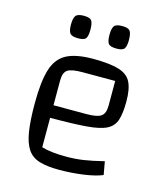

<svg xmlns="http://www.w3.org/2000/svg" viewBox="-105 -766 745 857"><g transform="rotate(15 267.5 -337.5)"><path d="M246 9Q191 9 155.5 -2Q120 -13 101 -41.5Q82 -70 74 -120.5Q66 -171 66 -250Q66 -351 83.5 -407Q101 -463 144.5 -486Q188 -509 267 -509Q343 -509 385 -496.5Q427 -484 443 -452.5Q459 -421 459 -363Q459 -310 449 -278Q439 -246 408.5 -230.5Q378 -215 316 -210Q254 -205 149 -205H119V-263H301Q351 -263 369 -276Q387 -289 387 -325V-439H235Q185 -439 167 -426.5Q149 -414 149 -377V-69Q192 -56 263 -56Q303 -56 341 -61.5Q379 -67 435 -81L446 -20Q412 -6 357.5 1.5Q303 9 246 9ZM355 -580Q325 -580 317 -591.5Q309 -603 309 -631Q309 -660 317 -672Q325 -684 355 -684Q383 -684 391 -672Q399 -660 399 -631Q399 -603 391 -591.5Q383 -580 355 -580ZM177 -580Q148 -580 139.5 -591.5Q131 -603 131 -631Q131 -660 139.5 -672Q148 -684 177 -684Q206 -684 213.5 -672Q221 -660 221 -631Q221 -603 213.5 -591.5Q206 -580 177 -580Z"/></g></svg>

Font: Changa Light
Style: Regular
Weight: 300
Designer: Eduardo Rodriguez Tunni
Foundry: Eduardo Rodriguez Tunni
Version: Version 3.002; ttfautohint (v1.8.2)